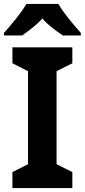

<svg xmlns="http://www.w3.org/2000/svg" viewBox="-34 -954 430 974"><path d="M262 -934H100C76 -892 21 -825 -14 -787V-774H78C107 -794 148 -824 181 -860C212 -824 254 -795 285 -774H376V-787C339 -828 288 -889 262 -934ZM333 0V-81L253 -121V-593L333 -633V-714H29V-633L108 -593V-121L29 -81V0Z"/></svg>

Font: Noto Sans Sinhala UI SemiCondensed
Style: Bold
Weight: 700
Width: 4
Designer: Jelle Bosma - Monotype Design Team
Foundry: Monotype Imaging Inc.
Version: Version 2.006